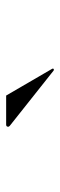

<svg xmlns="http://www.w3.org/2000/svg" viewBox="200 -1202 199 640"><g transform="rotate(-90 300.0 -881.5)"><path d="M385 -803Q386 -802 388 -802Q390 -802 391 -803Q392 -804 392 -805L391 -808L302 -961H205Q198 -961 198 -954Q198 -952 201 -949Z"/></g></svg>

Font: Shippori Mincho
Style: Regular
Weight: 400
Designer: FONTDASU
Foundry: FONTDASU / Google Inc. / but / Adobe
Version: Version 3.110; ttfautohint (v1.8.3)